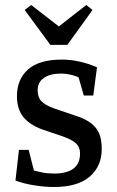

<svg xmlns="http://www.w3.org/2000/svg" viewBox="-20 -740 469 770"><path d="M196 10Q162 10 119 3.5Q76 -3 42 -16L56 -139H95L116 -56Q131 -52 151 -48Q171 -44 198 -44Q247 -44 274 -63.5Q301 -83 301 -125Q301 -149 285.5 -164.5Q270 -180 226 -195L149 -221Q98 -240 73 -271.5Q48 -303 48 -354Q48 -422 92.5 -461.5Q137 -501 228 -501Q263 -501 299 -493Q335 -485 369 -470L354 -357H316L295 -430Q282 -436 263 -440.5Q244 -445 226 -445Q181 -445 156 -427.5Q131 -410 131 -379Q131 -350 145.5 -334.5Q160 -319 195 -306L280 -277Q322 -264 345.5 -245.5Q369 -227 378.5 -202.5Q388 -178 388 -143Q388 -73 339.5 -31.5Q291 10 196 10ZM182 -560 79 -700 105 -720 216 -634 326 -720 351 -700 250 -560Z"/></svg>

Font: Manuale Medium
Style: Regular
Weight: 500
Designer: Eduardo Tunni / Pablo Cosgaya
Foundry: Eduardo Tunni / Pablo Cosgaya
Version: Version 1.002